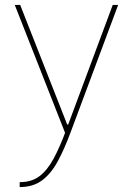

<svg xmlns="http://www.w3.org/2000/svg" viewBox="-20 -540 540 780"><path d="M60 200Q108 200 140 176Q172 152 197.5 105Q223 58 248 -10V9L40 -520H62L253 -34H257L438 -520H460L267 -3Q242 65 214.5 115.5Q187 166 150.5 193Q114 220 60 220Z"/></svg>

Font: M PLUS 1 Code Thin
Style: Regular
Weight: 250
Designer: Coji Morishita
Foundry: UNDERFOREST DESIGN
Version: Version 1.002